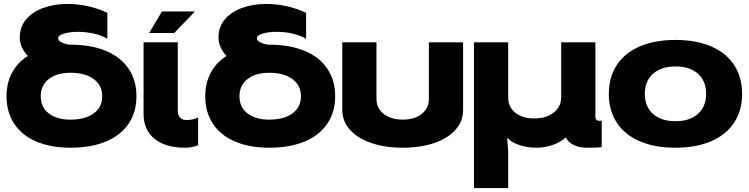

<svg xmlns="http://www.w3.org/2000/svg" viewBox="-20 -734 3786 971"><path d="M670 -247Q670 -167 630 -108Q590 -49 515 -18Q440 13 337 13Q237 13 164 -18Q91 -49 52 -108Q13 -167 13 -247Q13 -314 41 -366.5Q69 -419 121 -451Q80 -494 80 -545Q80 -598 112 -636Q144 -674 199 -694Q254 -714 321 -714Q427 -714 523 -669V-538Q495 -555 455 -564Q415 -573 375 -573Q333 -573 303.5 -564Q274 -555 274 -541Q274 -527 296.5 -517.5Q319 -508 337 -508Q440 -508 515 -477Q590 -446 630 -387Q670 -328 670 -247ZM337 -129Q411 -129 454 -160.5Q497 -192 497 -247Q497 -302 454 -334Q411 -366 337 -366Q267 -366 226.5 -334Q186 -302 186 -247Q186 -192 226.5 -160.5Q267 -129 337 -129Z M706 -520H879V-174Q879 -152 890.5 -139.5Q902 -127 923 -127Q954 -127 982 -140V0Q954 13 915 13Q817 13 761.5 -32Q706 -77 706 -158ZM799 -676H966L861 -567H734Z M1675 -247Q1675 -167 1635 -108Q1595 -49 1520 -18Q1445 13 1342 13Q1242 13 1169 -18Q1096 -49 1057 -108Q1018 -167 1018 -247Q1018 -314 1046 -366.5Q1074 -419 1126 -451Q1085 -494 1085 -545Q1085 -598 1117 -636Q1149 -674 1204 -694Q1259 -714 1326 -714Q1432 -714 1528 -669V-538Q1500 -555 1460 -564Q1420 -573 1380 -573Q1338 -573 1308.5 -564Q1279 -555 1279 -541Q1279 -527 1301.5 -517.5Q1324 -508 1342 -508Q1445 -508 1520 -477Q1595 -446 1635 -387Q1675 -328 1675 -247ZM1342 -129Q1416 -129 1459 -160.5Q1502 -192 1502 -247Q1502 -302 1459 -334Q1416 -366 1342 -366Q1272 -366 1231.5 -334Q1191 -302 1191 -247Q1191 -192 1231.5 -160.5Q1272 -129 1342 -129Z M1711 -178V-520H1884V-232Q1884 -186 1921 -157.5Q1958 -129 2017 -129Q2076 -129 2112.5 -157.5Q2149 -186 2149 -232V-520H2322V-178Q2322 -121 2284 -78Q2246 -35 2177 -11Q2108 13 2017 13Q1926 13 1857 -11Q1788 -35 1749.5 -78Q1711 -121 1711 -178Z M2377 -520H2550V-240Q2550 -193 2586 -164Q2622 -135 2681 -135Q2742 -135 2780 -164.5Q2818 -194 2818 -242V-520H2991V-142Q2991 -134 2996 -128.5Q3001 -123 3009 -123Q3017 -123 3023 -125V10Q3010 13 2947 13Q2908 13 2879.5 -1.5Q2851 -16 2843 -39H2841Q2817 -16 2776.5 -1.5Q2736 13 2694 13Q2646 13 2606 -0.5Q2566 -14 2547 -36H2545L2550 30V217H2377Z M3733 -259Q3733 -175 3692.5 -113.5Q3652 -52 3576 -19.5Q3500 13 3396 13Q3292 13 3216 -19.5Q3140 -52 3099.5 -113.5Q3059 -175 3059 -259Q3059 -344 3099.5 -405.5Q3140 -467 3216 -499.5Q3292 -532 3396 -532Q3500 -532 3576 -499.5Q3652 -467 3692.5 -405.5Q3733 -344 3733 -259ZM3396 -121Q3468 -121 3509.5 -158Q3551 -195 3551 -259Q3551 -324 3510 -361Q3469 -398 3396 -398Q3324 -398 3282.5 -361Q3241 -324 3241 -259Q3241 -195 3282.5 -158Q3324 -121 3396 -121Z"/></svg>

Font: Non Bureau Extended
Style: Bold
Weight: 700
Width: 7
Designer: Jona Saucedo
Foundry: Non Foundry
Version: Version 1.000; ttfautohint (v1.8.4)